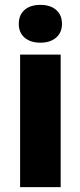

<svg xmlns="http://www.w3.org/2000/svg" viewBox="-20 -768 330 788"><path d="M57.1 -670.2Q57.1 -706.5 80.8 -727.3Q104.5 -748 145.8 -748Q187 -748 210.7 -727.1Q234.4 -706.1 234.4 -670.2Q234.4 -634.3 210.2 -613.5Q186 -592.8 145.8 -592.8Q105.5 -592.8 81.3 -613.3Q57.1 -633.8 57.1 -670.2ZM229 0H62.5V-543.9H229Z"/></svg>

Font: Open Sans Hebrew Condensed Extra Bold
Style: Regular
Weight: 800
Width: 3
Foundry: Ascender Corporation, Yanek Iontef
Version: Version 2.001;PS 002.001;hotconv 1.0.70;makeotf.lib2.5.58329